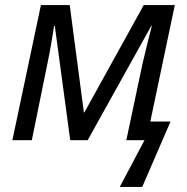

<svg xmlns="http://www.w3.org/2000/svg" viewBox="-20 -555 742 760"><path d="M454 185 552 0H480L545 -307Q554 -345 563.5 -383Q573 -421 581 -453H579L327 0H258L197 -452H194Q190 -424 183 -383.5Q176 -343 168 -305L106 0H29L142 -535H256L312 -110H314L549 -535H672L575 -74H655L543 185Z"/></svg>

Font: Noto Sans
Style: Italic
Weight: 400
Italic angle: -12°
Designer: Monotype Design Team
Foundry: Monotype Imaging Inc.
Version: Version 2.013; ttfautohint (v1.8.4.7-5d5b)